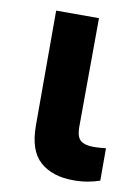

<svg xmlns="http://www.w3.org/2000/svg" viewBox="-69 -593 458 646"><g transform="rotate(10 160.5 -270.0)"><path d="M70.7 -545.9H217L215.2 -170.5Q216 -138.3 230.6 -127.2Q245.2 -116.2 273 -116.2Q287.2 -116.2 297.6 -117.2Q307.9 -118.2 316.2 -118.9V-8.2Q297.6 -1.6 274.5 2.4Q251.5 6.4 226.2 6.2Q154.8 6.4 112.8 -30.6Q70.8 -67.6 70.7 -152.9Z"/></g></svg>

Font: Inter
Style: Regular
Weight: 400
Designer: Rasmus Andersson
Foundry: rsms
Version: Version 4.000;git-8c9346024